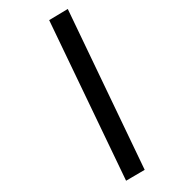

<svg xmlns="http://www.w3.org/2000/svg" viewBox="-290 -863 1022 1022"><g transform="rotate(-45 221.0 -352.5)"><path d="M442 -786 126 109 15 80 330 -814Z"/></g></svg>

Font: Fira Sans Compressed SemiBold
Style: Italic
Weight: 600
Width: 1
Italic angle: -8°
Designer: bBox Type GmbH & Carrois Corporate GbR & Edenspiekermann AG
Foundry: bBox Type GmbH & Carrois Corporate GbR & Edenspiekermann AG
Version: Version 4.301